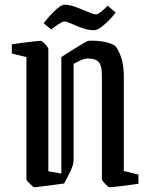

<svg xmlns="http://www.w3.org/2000/svg" viewBox="-20 -785 626 814"><path d="M412 -25V-467Q412 -508 398 -522.5Q384 -537 353 -537Q339 -537 323 -530Q307 -523 292 -514V-101Q292 -95 287 -79.5Q282 -64 271 -44L252 -7Q242 -6 221.5 -3Q201 0 180 2.5Q159 5 143.5 7Q128 9 126 9Q123 9 115 2Q107 -5 99.5 -13Q92 -21 92 -24V-543L30 -558V-597Q46 -600 73.5 -603.5Q101 -607 125 -609.5Q149 -612 153 -612Q156 -612 164 -605Q172 -598 178.5 -589.5Q185 -581 185 -578V-59L240 -49V-543Q257 -554 282 -570Q307 -586 328.5 -598.5Q350 -611 355 -612Q382 -614 414.5 -609Q447 -604 468 -591Q484 -572 494.5 -539Q505 -506 505 -461V-60L567 -45V-6Q555 -4 536 -1.5Q517 1 497 3.5Q477 6 462 7.5Q447 9 444 9Q441 9 433 1.5Q425 -6 418.5 -14Q412 -22 412 -25ZM379 -657Q353 -657 327.5 -666.5Q302 -676 282 -685Q262 -694 252 -694Q247 -694 235.5 -687Q224 -680 212.5 -671.5Q201 -663 197 -660L165 -687Q174 -698 190 -716.5Q206 -735 224 -750Q242 -765 254 -765Q274 -765 301.5 -755Q329 -745 353 -734.5Q377 -724 387 -724Q395 -724 411.5 -737.5Q428 -751 436 -761L470 -732Q463 -721 446 -703Q429 -685 410.5 -671Q392 -657 379 -657Z"/></svg>

Font: Grenze Gotisch
Style: Regular
Weight: 400
Designer: Renata Polastri
Foundry: Omnibus-Type
Version: Version 1.001